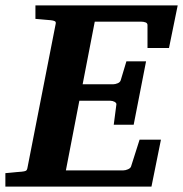

<svg xmlns="http://www.w3.org/2000/svg" viewBox="-35 -691 678 711"><path d="M590.8 -513.2H511.2V-598.1Q511.2 -605.5 503.7 -608.2Q496.1 -610.8 487.8 -610.8H315.9L271 -378.9H383.8Q391.6 -378.9 400.6 -382.6Q409.7 -386.2 412.1 -394L433.1 -463.9H505.9L460 -229H386.2L396 -304.2Q396.5 -307.1 394.5 -309.6Q392.6 -312 389.2 -314Q385.7 -315.9 381.6 -316.9Q377.4 -317.9 374 -317.9H258.8L209 -60.1H421.9Q429.7 -60.1 438.7 -64Q447.8 -67.9 450.2 -74.2L481.9 -173.8H561L525.9 0H-15.1V-49.8Q-3.9 -50.8 7.1 -51.8Q18.1 -52.7 26.4 -53.7Q36.1 -54.7 44.9 -55.2Q56.2 -56.2 60.8 -58.6Q65.4 -61 66.9 -70.8L170.9 -601.1Q173.3 -609.9 168 -612.5Q162.6 -615.2 152.8 -616.2Q144 -616.7 134.8 -617.7Q126.5 -618.7 116.2 -619.4Q106 -620.1 96.2 -621.1V-670.9H623Z"/></svg>

Font: Charis SIL CyrE
Style: Bold Italic
Weight: 700
Italic angle: -11°
Foundry: SIL International
Version: Version 5.000